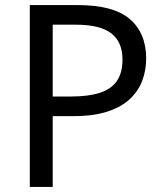

<svg xmlns="http://www.w3.org/2000/svg" viewBox="-20 -734 645 754"><path d="M286 -714Q426 -714 490 -659Q554 -604 554 -504Q554 -460 539.5 -419.5Q525 -379 492 -347Q459 -315 404 -296.5Q349 -278 269 -278H187V0H97V-714ZM278 -637H187V-355H259Q327 -355 372 -369.5Q417 -384 439 -416Q461 -448 461 -500Q461 -569 417 -603Q373 -637 278 -637Z"/></svg>

Font: hexhindi15
Style: Regular
Weight: 400
Designer: Jelle Bosma - Monotype Design Team
Foundry: Monotype Imaging Inc.
Version: Version 2.006